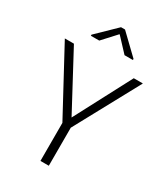

<svg xmlns="http://www.w3.org/2000/svg" viewBox="-193 -828 799 914"><g transform="rotate(30 206.5 -371.5)"><path d="M228 0V-209L420 -563H370L207 -253L41 -563H-9L182 -209V0ZM92 -636H138L206 -710H208L277 -636H323V-642L218 -743H196L92 -642Z"/></g></svg>

Font: OSH Darker Grotesque
Style: Regular
Weight: 400
Designer: Gabriel Lam
Foundry: TypeRant
Version: Version 1.000;Glyphs 3.1.1 (3148)